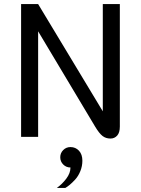

<svg xmlns="http://www.w3.org/2000/svg" viewBox="-20 -670 690 940"><path d="M325 50Q350 50 366.7 67.9Q383.3 85.8 383.3 116.7Q383.3 143.3 373.3 167.9Q363.3 192.5 347.9 209.2Q332.5 225.8 321.2 235Q310 244.2 300 250H258.3Q284.2 231.7 304.6 204.6Q325 177.5 325 150Q304.2 150 289.6 135.4Q275 120.8 275 100Q275 79.2 289.6 64.6Q304.2 50 325 50ZM166.7 0H83.3V-650H166.7L483.3 -125V-650H566.7V-50Q566.7 -20.8 553.8 -6.3Q540.8 8.3 520.8 8.3Q498.3 8.3 482.1 -4.2Q465.8 -16.7 445.8 -50L166.7 -516.7Z"/></svg>

Font: BoonBaan
Style: Regular
Weight: 400
Designer: Sungsit Sawaiwan
Foundry: FontUni
Version: Version 2.0